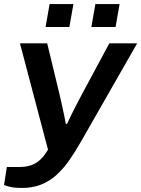

<svg xmlns="http://www.w3.org/2000/svg" viewBox="-47 -742 700 952"><path d="M61 190Q27 190 5 185Q-17 180 -27 175L-13 86H49Q84 86 109.5 76.5Q135 67 154.5 48Q174 29 191 0L52 -527H187L247 -279Q252 -259 258 -231Q264 -203 270 -175.5Q276 -148 279 -128H286Q289 -135 297 -152.5Q305 -170 316 -191.5Q327 -213 338.5 -235Q350 -257 359 -274L495 -527H633L354 -39Q325 12 295.5 54Q266 96 232 126.5Q198 157 156 173.5Q114 190 61 190ZM179 -608 199 -722H317L297 -608ZM406 -608 426 -722H546L526 -608Z"/></svg>

Font: Archivo SemiExpanded SemiBold
Style: Italic
Weight: 600
Width: 6
Italic angle: -10°
Designer: Hector Gatti
Foundry: Omnibus-Type
Version: Version 2.001